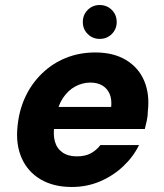

<svg xmlns="http://www.w3.org/2000/svg" viewBox="-20 -733 653 765"><path d="M266 12Q193 12 141.5 -18.5Q90 -49 66 -104Q42 -159 50 -231Q56 -293 80.5 -346Q105 -399 146.5 -439.5Q188 -480 242 -502Q296 -524 360 -524Q432 -524 482 -494Q532 -464 554.5 -411Q577 -358 569 -289Q569 -271 565 -253Q561 -235 557 -219H152L168 -307H423Q426 -338 416.5 -359.5Q407 -381 387.5 -392.5Q368 -404 340 -404Q309 -404 280 -388.5Q251 -373 230.5 -342Q210 -311 202 -263L197 -234Q191 -198 198.5 -170Q206 -142 228.5 -126Q251 -110 286 -110Q320 -110 342.5 -122.5Q365 -135 380 -155H534Q511 -108 470.5 -70Q430 -32 378 -10Q326 12 266 12ZM377 -578Q349 -578 329.5 -597.5Q310 -617 310 -645Q310 -674 329.5 -693.5Q349 -713 377 -713Q406 -713 425.5 -693.5Q445 -674 445 -645Q445 -617 425.5 -597.5Q406 -578 377 -578Z"/></svg>

Font: DM Sans 12pt Black
Style: Italic
Weight: 900
Italic angle: -10°
Version: Version 4.004;gftools[0.9.30]